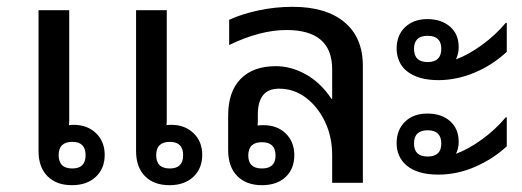

<svg xmlns="http://www.w3.org/2000/svg" viewBox="-20 -536 1531 563"><path d="M191 7Q145 7 119 -19.5Q93 -46 93 -93V-506H183V-183Q183 -176 182 -169Q189 -170 196 -170Q236 -170 261.5 -145.5Q287 -121 287 -82Q287 -42 261 -17.5Q235 7 191 7ZM192 -42Q231 -42 231 -81Q231 -120 192 -120Q152 -120 152 -81Q152 -42 192 -42ZM477 7Q431 7 405 -19.5Q379 -46 379 -93V-506H469V-183Q469 -176 468 -169Q475 -170 482 -170Q522 -170 547.5 -145.5Q573 -121 573 -82Q573 -42 547 -17.5Q521 7 477 7ZM478 -42Q517 -42 517 -81Q517 -120 478 -120Q438 -120 438 -81Q438 -42 478 -42Z M748 7Q702 7 675.5 -20Q649 -47 649 -96V-197Q649 -267 685.5 -304.5Q722 -342 789 -342Q834 -342 877.5 -317.5Q921 -293 952 -246H954V-333Q954 -448 820 -448Q743 -448 652 -404V-478Q689 -495 738 -505.5Q787 -516 838 -516Q936 -516 990 -471Q1044 -426 1044 -343V0H954V-81Q954 -135 933 -179Q912 -223 877 -249.5Q842 -276 798 -276Q736 -276 736 -200V-177Q736 -173 735 -168Q743 -169 752 -169Q793 -169 818 -144.5Q843 -120 843 -81Q843 -41 817.5 -17Q792 7 748 7ZM748 -42Q788 -42 788 -80Q788 -119 748 -119Q708 -119 708 -80Q708 -42 748 -42Z M1265 -301Q1237 -301 1213 -307.5Q1189 -314 1171 -329Q1157 -341 1150 -358Q1143 -375 1143 -393Q1143 -433 1168 -456.5Q1193 -480 1233 -480Q1274 -480 1299.5 -458Q1325 -436 1325 -398Q1325 -378 1317 -362Q1353 -375 1393 -404Q1433 -433 1463 -469H1466V-384Q1424 -345 1371.5 -323Q1319 -301 1265 -301ZM1234 -354Q1274 -354 1274 -393Q1274 -431 1234 -431Q1194 -431 1194 -393Q1194 -354 1234 -354ZM1265 -24Q1204 -24 1172 -51Q1157 -64 1150 -80.5Q1143 -97 1143 -116Q1143 -155 1167.5 -179Q1192 -203 1233 -203Q1275 -203 1300 -180.5Q1325 -158 1325 -120Q1325 -100 1317 -85Q1353 -98 1393 -127Q1433 -156 1463 -192H1466V-107Q1426 -70 1373.5 -47Q1321 -24 1265 -24ZM1234 -77Q1274 -77 1274 -115Q1274 -154 1234 -154Q1194 -154 1194 -115Q1194 -77 1234 -77Z"/></svg>

Font: Noto Sans Thai Looped UI
Style: Regular
Weight: 400
Designer: Cadson Demak Team
Foundry: Cadson Demak Co., Ltd.
Version: Version 1.000